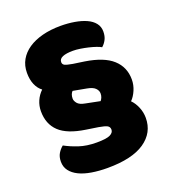

<svg xmlns="http://www.w3.org/2000/svg" viewBox="-128 -744 801 889"><g transform="rotate(-20 273.0 -299.5)"><path d="M496 -111Q496 -38 434 4.5Q372 47 251 47Q209 47 173 41Q137 35 111.5 22.5Q86 10 71.5 -9Q57 -28 57 -54Q57 -78 67 -94.5Q77 -111 91 -122Q120 -106 157.5 -93.5Q195 -81 244 -81Q292 -81 310 -90Q328 -99 328 -114Q328 -128 316.5 -134Q305 -140 276 -145L217 -154Q129 -167 89.5 -204.5Q50 -242 50 -305Q50 -332 60.5 -356Q71 -380 90 -398Q71 -412 60.5 -436.5Q50 -461 50 -494Q50 -530 66 -558Q82 -586 111 -605.5Q140 -625 180.5 -635.5Q221 -646 270 -646Q306 -646 338.5 -640.5Q371 -635 395.5 -624Q420 -613 434 -595.5Q448 -578 448 -554Q448 -531 439.5 -514.5Q431 -498 418 -487Q410 -492 394 -497.5Q378 -503 359 -507.5Q340 -512 320.5 -515Q301 -518 285 -518Q252 -518 234 -510.5Q216 -503 216 -487Q216 -476 225.5 -471Q235 -466 264 -461L319 -453Q410 -439 453 -400Q496 -361 496 -300Q496 -273 485 -247.5Q474 -222 458 -206Q475 -189 485.5 -163.5Q496 -138 496 -111ZM208 -310Q208 -299 218 -286.5Q228 -274 256 -269L326 -255Q331 -261 334.5 -269.5Q338 -278 338 -289Q338 -303 326 -315Q314 -327 285 -332L220 -344Q208 -332 208 -310Z"/></g></svg>

Font: BALOOCHETTANREGULAR
Style: Book
Weight: 400
Designer: Maithili Shingre and Ek Type
Foundry: Ek Type
Version: Version 1.100;PS 1.000;hotconv 1.0.88;makeotf.lib2.5.647800;